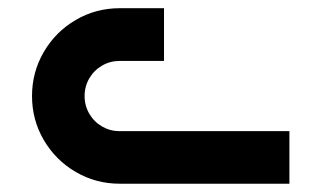

<svg xmlns="http://www.w3.org/2000/svg" viewBox="-20 -443 775 463"><path d="M677.9 -126.7H268.6Q245.6 -126.7 226.1 -138Q206.6 -149.3 195.3 -168.8Q184 -188.3 184 -211.4Q184 -234.5 195.3 -254Q206.6 -273.4 226.1 -284.8Q245.6 -296.1 268.6 -296.1H375.5V-423.2H268.6Q211 -423.2 162.5 -394.8Q114 -366.4 85.6 -317.7Q57.2 -269 57.2 -211.4Q57.2 -153.8 85.6 -105.3Q114 -56.8 162.5 -28.4Q211 0 268.6 0H677.9Z"/></svg>

Font: Arad-VF Thin Dots1
Style: Regular
Weight: 100
Designer: Mohammad Darvishi
Version: Version 1.000;August 30, 2024;FontCreator 15.0.0.2992 64-bit